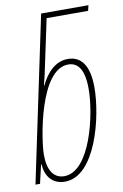

<svg xmlns="http://www.w3.org/2000/svg" viewBox="-87 -811 558 871"><g transform="rotate(-10 192.0 -375.0)"><path d="M141 10C282 10 346 -253 346 -388C346 -488 311 -536 249 -536C191 -536 150 -491 124 -436H122C126 -453 130 -469 134 -486L187 -735H378L384 -760H166L6 0H27L47 -86H49C52 -33 81 10 141 10ZM142 -15C93 -15 67 -56 67 -126C67 -195 115 -511 246 -511C289 -511 319 -479 319 -386C319 -267 261 -15 142 -15Z"/></g></svg>

Font: Noto Sans ExtraCondensed Thin
Style: Italic
Weight: 100
Width: 2
Italic angle: -12°
Designer: Monotype Design Team
Foundry: Monotype Imaging Inc.
Version: Version 2.013